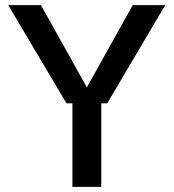

<svg xmlns="http://www.w3.org/2000/svg" viewBox="-20 -725 674 745"><path d="M238 -324 12 -705H139L331 -361H303L495 -705H621L396 -324ZM261 0V-357H373V0Z"/></svg>

Font: TikTok Sans 24pt Medium
Style: Regular
Weight: 500
Version: Version 4.000